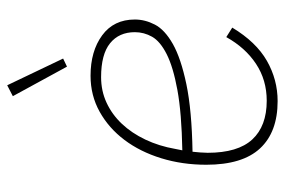

<svg xmlns="http://www.w3.org/2000/svg" viewBox="-152 -646 809 546"><g transform="rotate(-90 253.0 -372.5)"><path d="M239 12Q151 12 104.5 -38Q58 -88 58 -191Q58 -259 76.5 -319Q95 -379 128.5 -423.5Q162 -468 208.5 -494Q255 -520 311 -520Q381 -520 426 -487Q471 -454 471 -394Q471 -365 456.5 -337Q442 -309 401.5 -286Q361 -263 287 -247.5Q213 -232 95 -230Q94 -222 93 -208.5Q92 -195 92 -187Q92 -101 130 -60Q168 -19 240 -19Q299 -19 345 -49.5Q391 -80 421 -134L448 -117Q407 -49 353.5 -18.5Q300 12 239 12ZM307 -490Q268 -490 234.5 -474.5Q201 -459 174.5 -431Q148 -403 129.5 -364Q111 -325 103 -279L99 -259Q205 -261 270.5 -273Q336 -285 372.5 -303.5Q409 -322 422 -345Q435 -368 435 -394Q435 -439 403.5 -464.5Q372 -490 307 -490ZM253 -741 284 -757 360 -598 337 -587Z"/></g></svg>

Font: IBM Plex Sans ExtLt
Style: Italic
Weight: 200
Italic angle: -11°
Designer: Mike Abbink, Paul van der Laan, Pieter van Rosmalen
Foundry: Bold Monday
Version: Version 3.005